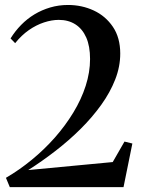

<svg xmlns="http://www.w3.org/2000/svg" viewBox="-20 -772 590 792"><path d="M4.5 -38.5Q59.5 -70.5 111 -112.8Q162.5 -155 206 -204.2Q249.5 -253.5 282.5 -307.8Q315.5 -362 333.5 -418Q351.5 -474 351.5 -528.5Q351.5 -581.5 335.8 -617.2Q320 -653 291 -671.5Q262 -690 222.5 -690Q193.5 -690 161.5 -679.5Q129.5 -669 99 -647.8Q68.5 -626.5 42.5 -594L23.5 -613.5Q42.5 -644 67.2 -669.2Q92 -694.5 122.2 -712.8Q152.5 -731 187.2 -741.2Q222 -751.5 260.5 -751.5Q317.5 -751.5 366.5 -728.8Q415.5 -706 445.8 -661.2Q476 -616.5 476 -551Q476 -497 455.2 -444Q434.5 -391 397.8 -339.8Q361 -288.5 312.8 -240.5Q264.5 -192.5 209.2 -149.8Q154 -107 96.5 -70.5L445 -103.5L493.5 -188L526 -180L489.5 0H20.5Z"/></svg>

Font: Merriweather 144pt Medium
Style: Regular
Weight: 500
Version: Version 2.100